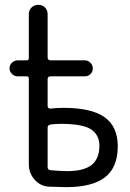

<svg xmlns="http://www.w3.org/2000/svg" viewBox="-20 -770 540 797"><path d="M177.7 -240.2V-76.2Q177.7 -65.4 189.5 -63.5Q220.7 -60.5 257.8 -59.6Q328.1 -59.6 360.4 -85.4Q392.6 -111.3 392.6 -165Q392.6 -209 358.9 -232.4Q325.2 -255.9 231.4 -255.9Q208 -255.9 189.5 -252.9Q177.7 -251 177.7 -240.2ZM53.7 -453.1Q40 -453.1 29.8 -462.9Q19.5 -472.7 19.5 -486.3Q19.5 -500 29.8 -509.8Q40 -519.5 53.7 -519.5H90.8Q99.6 -519.5 99.6 -529.3V-710.9Q99.6 -727.5 110.8 -738.8Q122.1 -750 139.2 -750Q156.2 -750 167 -738.8Q177.7 -727.5 177.7 -710.9V-531.2Q177.7 -520.5 189.5 -519.5H332Q344.7 -519.5 355 -509.8Q365.2 -500 365.2 -485.8Q365.2 -471.7 355.5 -462.4Q345.7 -453.1 332 -453.1H189.5Q178.7 -453.1 177.7 -442.4V-329.1Q177.7 -324.2 181.6 -321.3Q185.5 -318.4 190.4 -319.3Q216.8 -322.3 243.2 -322.3Q360.4 -322.3 414.6 -283.2Q468.8 -244.1 468.8 -163.1Q468.8 -75.2 416 -34.2Q363.3 6.8 254.9 6.8Q233.4 6.8 183.6 4.9Q147.5 2.9 123.5 -24.4Q99.6 -51.8 99.6 -87.9V-444.3Q99.6 -453.1 90.8 -453.1Z"/></svg>

Font: Rounded-X Mgen+ 1m regular
Style: Regular
Weight: 400
Designer: [Source Han Sans]
Ryoko NISHIZUKA  (kana & ideographs); Paul D. Hunt (Latin, Greek & Cyrillic); Wenlong ZHANG  (bopomofo
Version: Version 1.059.20150602